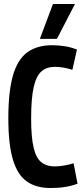

<svg xmlns="http://www.w3.org/2000/svg" viewBox="-20 -938 426 968"><path d="M22 -342Q22 -477 45.5 -558Q69 -639 118 -674.5Q167 -710 242 -710Q315 -710 368 -688L345 -586Q298 -601 256 -601Q216 -601 189.5 -578.5Q163 -556 150 -499.5Q137 -443 137 -341Q137 -246 149.5 -193.5Q162 -141 188.5 -120Q215 -99 255 -99Q276 -99 303.5 -103.5Q331 -108 351 -115L371 -12Q315 10 235 10Q163 10 116 -22.5Q69 -55 45.5 -132Q22 -209 22 -342ZM181 -742 247 -918H358L267 -742Z"/></svg>

Font: Georama Condensed SemiBold
Style: Regular
Weight: 600
Width: 3
Designer: Jean-Baptiste Levee
Foundry: Production Type
Version: Version 1.000